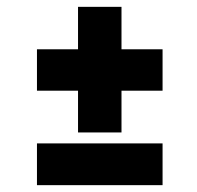

<svg xmlns="http://www.w3.org/2000/svg" viewBox="-20 -602 575 561"><path d="M208 -582H335V-458H455V-337H335V-215H208V-337H88V-458H208ZM88 -183H455V-61H88Z"/></svg>

Font: Reem Kufi Fun
Style: Bold
Weight: 700
Designer: Khaled Hosny
Version: Version 1.005